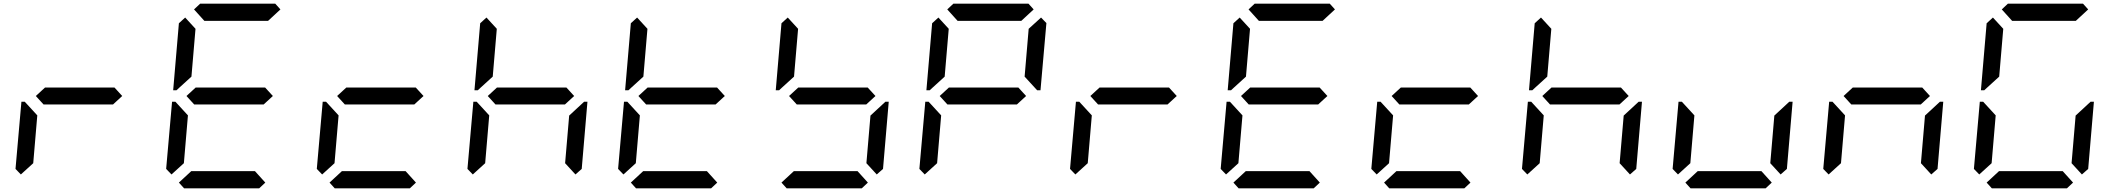

<svg xmlns="http://www.w3.org/2000/svg" viewBox="-20 -1020 11464 1040"><path d="M93 -75 64 -105 96 -469H114L126 -456L182 -395L160 -136ZM600 -546 642 -500 592 -454H216L174 -500L224 -546Z M909 -75 880 -105 912 -469H930L942 -456L998 -395L976 -136ZM950 -544 936 -531H918L949 -894L983 -925L1039 -864L1017 -605ZM1031 -969 1064 -1000H1471L1499 -969L1432 -907H1087ZM1416 -546 1458 -500 1408 -454H1032L990 -500L1040 -546ZM1417 -31 1384 0H977L949 -31L1016 -93H1361Z M1725 -75 1696 -105 1728 -469H1746L1758 -456L1814 -395L1792 -136ZM2232 -546 2274 -500 2224 -454H1848L1806 -500L1856 -546ZM2233 -31 2200 0H1793L1765 -31L1832 -93H2177Z M2541 -75 2512 -105 2544 -469H2562L2574 -456L2630 -395L2608 -136ZM2582 -544 2568 -531H2550L2581 -894L2615 -925L2671 -864L2649 -605ZM3048 -546 3090 -500 3040 -454H2664L2622 -500L2672 -546ZM3130 -456 3144 -469H3162L3131 -105L3097 -75L3041 -136L3063 -394Z M3357 -75 3328 -105 3360 -469H3378L3390 -456L3446 -395L3424 -136ZM3398 -544 3384 -531H3366L3397 -894L3431 -925L3487 -864L3465 -605ZM3864 -546 3906 -500 3856 -454H3480L3438 -500L3488 -546ZM3865 -31 3832 0H3425L3397 -31L3464 -93H3809Z M4214 -544 4200 -531H4182L4213 -894L4247 -925L4303 -864L4281 -605ZM4680 -546 4722 -500 4672 -454H4296L4254 -500L4304 -546ZM4681 -31 4648 0H4241L4213 -31L4280 -93H4625ZM4762 -456 4776 -469H4794L4763 -105L4729 -75L4673 -136L4695 -394Z M4989 -75 4960 -105 4992 -469H5010L5022 -456L5078 -395L5056 -136ZM5030 -544 5016 -531H4998L5029 -894L5063 -925L5119 -864L5097 -605ZM5111 -969 5144 -1000H5551L5579 -969L5512 -907H5167ZM5496 -546 5538 -500 5488 -454H5112L5070 -500L5120 -546ZM5619 -925 5648 -895 5616 -531H5598L5586 -544L5530 -605L5552 -864Z M5805 -75 5776 -105 5808 -469H5826L5838 -456L5894 -395L5872 -136ZM6312 -546 6354 -500 6304 -454H5928L5886 -500L5936 -546Z M6621 -75 6592 -105 6624 -469H6642L6654 -456L6710 -395L6688 -136ZM6662 -544 6648 -531H6630L6661 -894L6695 -925L6751 -864L6729 -605ZM6743 -969 6776 -1000H7183L7211 -969L7144 -907H6799ZM7128 -546 7170 -500 7120 -454H6744L6702 -500L6752 -546ZM7129 -31 7096 0H6689L6661 -31L6728 -93H7073Z M7437 -75 7408 -105 7440 -469H7458L7470 -456L7526 -395L7504 -136ZM7944 -546 7986 -500 7936 -454H7560L7518 -500L7568 -546ZM7945 -31 7912 0H7505L7477 -31L7544 -93H7889Z M8253 -75 8224 -105 8256 -469H8274L8286 -456L8342 -395L8320 -136ZM8294 -544 8280 -531H8262L8293 -894L8327 -925L8383 -864L8361 -605ZM8760 -546 8802 -500 8752 -454H8376L8334 -500L8384 -546ZM8842 -456 8856 -469H8874L8843 -105L8809 -75L8753 -136L8775 -394Z M9069 -75 9040 -105 9072 -469H9090L9102 -456L9158 -395L9136 -136ZM9577 -31 9544 0H9137L9109 -31L9176 -93H9521ZM9658 -456 9672 -469H9690L9659 -105L9625 -75L9569 -136L9591 -394Z M9885 -75 9856 -105 9888 -469H9906L9918 -456L9974 -395L9952 -136ZM10392 -546 10434 -500 10384 -454H10008L9966 -500L10016 -546ZM10474 -456 10488 -469H10506L10475 -105L10441 -75L10385 -136L10407 -394Z M10701 -75 10672 -105 10704 -469H10722L10734 -456L10790 -395L10768 -136ZM10742 -544 10728 -531H10710L10741 -894L10775 -925L10831 -864L10809 -605ZM10823 -969 10856 -1000H11263L11291 -969L11224 -907H10879ZM11209 -31 11176 0H10769L10741 -31L10808 -93H11153ZM11290 -456 11304 -469H11322L11291 -105L11257 -75L11201 -136L11223 -394Z"/></svg>

Font: DSEG7 Classic Mini
Style: Italic
Weight: 400
Italic angle: -5°
Designer: Keshikan(Twitter:@keshinomi_88pro)
Version: Version 0.46